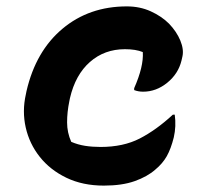

<svg xmlns="http://www.w3.org/2000/svg" viewBox="-20 -569 640 601"><path d="M377 -549Q418 -549 452 -533.5Q486 -518 509 -495Q533 -470 544.5 -442Q556 -414 551 -392L548 -379Q538 -338 503.5 -310Q469 -282 428 -282Q413 -282 400 -287V-293Q430 -361 427 -406Q405 -415 371 -415Q307 -415 261.5 -375Q216 -335 199 -262L197 -252Q190 -218 190 -186Q190 -154 203 -125Q224 -116 246.5 -112.5Q269 -109 295 -109Q366 -109 417.5 -135.5Q469 -162 521 -210H527Q532 -174 524 -139Q515 -103 502 -80Q489 -57 466 -38Q441 -16 401.5 -2Q362 12 305 12Q239 12 188 -12.5Q137 -37 104.5 -78Q72 -119 60.5 -170Q49 -221 61 -274L63 -284Q92 -409 175.5 -479Q259 -549 377 -549Z"/></svg>

Font: Recursive Mn Csl St
Style: Bold Italic
Weight: 700
Italic angle: -15°
Monospace: yes
Version: Version 1.079;hotconv 1.0.112;makeotfexe 2.5.65598; ttfautoh